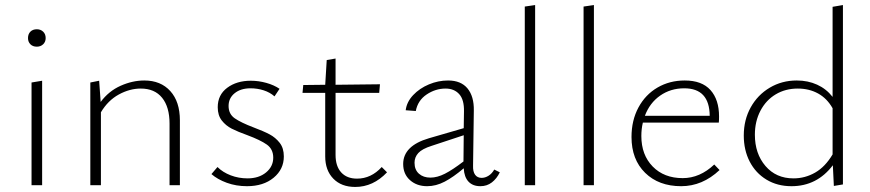

<svg xmlns="http://www.w3.org/2000/svg" viewBox="-20 -734 3447 761"><path d="M105 -407 147 -414V0H105ZM91 -583Q91 -599 100.5 -608.5Q110 -618 126 -618Q141 -618 151 -608.5Q161 -599 161 -583Q161 -568 151 -558.5Q141 -549 126 -549Q110 -549 100.5 -558.5Q91 -568 91 -583Z M693 -257V0H652V-244Q652 -310 622.5 -346.5Q593 -383 538 -383Q494 -383 451 -359.5Q408 -336 380 -289V0H338V-407L373 -414L379 -330Q411 -373 458 -394Q505 -415 552 -415Q617 -415 655 -373Q693 -331 693 -257Z M818 -44 842 -72Q863 -51 894.5 -39Q926 -27 961 -27Q1006 -27 1034.5 -50.5Q1063 -74 1063 -109Q1063 -143 1037.5 -161Q1012 -179 961 -198Q922 -212 898.5 -224Q875 -236 859 -256.5Q843 -277 843 -309Q843 -358 880.5 -386Q918 -414 974 -414Q1005 -414 1035.5 -405.5Q1066 -397 1088 -382L1068 -352Q1050 -368 1025 -376Q1000 -384 973 -384Q934 -384 910 -364.5Q886 -345 886 -314Q886 -282 910.5 -265Q935 -248 985 -229Q1025 -214 1048.5 -201.5Q1072 -189 1088.5 -168Q1105 -147 1105 -114Q1105 -63 1064.5 -29.5Q1024 4 959 4Q916 4 879 -9.5Q842 -23 818 -44Z M1514 -51Q1459 7 1388 7Q1333 7 1301 -26Q1269 -59 1269 -114V-366H1179L1182 -397L1269 -398L1275 -496L1310 -502V-398L1486 -400L1483 -366H1310V-120Q1310 -75 1332.5 -50.5Q1355 -26 1395 -26Q1451 -26 1493 -72Z M1961 -51Q1949 -26 1929.5 -11Q1910 4 1884 4Q1854 4 1837 -14Q1820 -32 1818 -67Q1777 -32 1742.5 -14Q1708 4 1673 4Q1632 4 1605 -20Q1578 -44 1578 -84Q1578 -156 1680 -186L1818 -226L1819 -292Q1820 -339 1800 -361Q1780 -383 1746 -383Q1706 -383 1671 -359.5Q1636 -336 1628 -294L1588 -297Q1592 -330 1617.5 -357Q1643 -384 1680 -399.5Q1717 -415 1756 -415Q1807 -415 1833 -383.5Q1859 -352 1858 -296L1855 -78Q1854 -54 1863 -41.5Q1872 -29 1889 -29Q1903 -29 1916.5 -37.5Q1930 -46 1939 -62ZM1686 -30Q1713 -30 1743.5 -45.5Q1774 -61 1817 -94L1818 -198L1691 -156Q1653 -144 1638 -127.5Q1623 -111 1623 -89Q1623 -61 1640.5 -45.5Q1658 -30 1686 -30Z M2060 -708 2101 -714V0H2060Z M2293 -708 2334 -714V0H2293Z M2832 -60Q2764 4 2680 4Q2591 4 2537 -49Q2483 -102 2483 -191Q2483 -257 2510.5 -308Q2538 -359 2586 -387Q2634 -415 2694 -415Q2762 -415 2796 -377Q2830 -339 2830 -272Q2830 -256 2829 -248H2528Q2522 -223 2522 -195Q2522 -120 2567 -74Q2612 -28 2686 -28Q2754 -28 2811 -82ZM2536 -275H2793Q2792 -384 2692 -384Q2638 -384 2596.5 -355Q2555 -326 2536 -275Z M3321 -714V-3L3285 3L3281 -79Q3218 4 3117 4Q3061 4 3018 -22Q2975 -48 2951.5 -93.5Q2928 -139 2928 -197Q2928 -259 2955.5 -308.5Q2983 -358 3031 -386.5Q3079 -415 3138 -415Q3182 -415 3218.5 -398.5Q3255 -382 3280 -350V-707ZM3280 -122V-305Q3258 -344 3222.5 -363.5Q3187 -383 3142 -383Q3093 -383 3054.5 -360Q3016 -337 2994 -295Q2972 -253 2972 -200Q2972 -125 3014 -76Q3056 -27 3125 -27Q3171 -27 3211 -50Q3251 -73 3280 -122Z"/></svg>

Font: Ysabeau Light
Style: Regular
Weight: 300
Designer: Christian Thalmann (Catharsis Fonts)
Version: Version 0.003